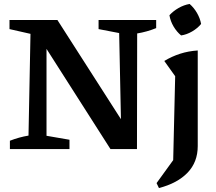

<svg xmlns="http://www.w3.org/2000/svg" viewBox="-20 -753 1089 970"><path d="M478 -652H769V-611Q722 -592 673 -584L672 0H538L215 -506V-67L331 -47V0H30V-42Q76 -60 124 -68L134 -582L28 -606V-652H270L591 -151L582 -586L478 -606ZM783 197 771 172 855 56 865 -368 810 -445Q848 -468 890 -481.5Q932 -495 979 -498V-15Q979 66 927.5 119.5Q876 173 783 197ZM938 -733Q960 -714 975.5 -687Q991 -660 996 -632Q978 -610 950.5 -594Q923 -578 895 -574Q873 -592 857 -619Q841 -646 836 -676Q855 -697 882 -712.5Q909 -728 938 -733Z"/></svg>

Font: Piazzolla SemiBold
Style: Regular
Weight: 600
Designer: Juan Pablo del Peral
Foundry: Huerta Tipografica
Version: Version 1.330